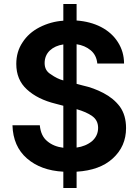

<svg xmlns="http://www.w3.org/2000/svg" viewBox="-20 -841 689 955"><path d="M295 13Q183 7 114 -53Q45 -113 42 -218H178Q183 -164 216 -138Q247 -112 295 -106V-315L257 -325Q167 -347 114 -396Q61 -444 61 -523Q61 -584 92 -630Q122 -677 176 -705Q233 -734 295 -738V-821H361V-739Q429 -734 482 -707Q536 -679 566 -632Q597 -584 597 -525H464Q460 -567 431 -591Q402 -615 361 -621V-424L391 -416Q446 -404 495 -378Q545 -352 576 -311Q607 -268 607 -204Q607 -113 541 -53Q477 6 361 13V94H295ZM361 -107Q406 -113 438 -139Q468 -166 468 -205Q468 -243 438 -264Q410 -284 361 -298ZM295 -620Q254 -614 228 -590Q202 -565 202 -527Q202 -490 232 -472Q264 -449 295 -441Z"/></svg>

Font: Sinter Bold
Style: Regular
Weight: 700
Foundry: Adobe & rsms
Version: Version 1.000